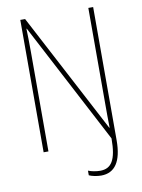

<svg xmlns="http://www.w3.org/2000/svg" viewBox="-96 -779 756 1020"><g transform="rotate(-10 282.0 -269.5)"><path d="M366 175C440 175 479 119 479 4V-714H453V-189C453 -154 453 -111 454 -68H452L112 -714H86V0H112V-538C112 -594 111 -626 110 -662H112L454 -10C454 108 425 149 365 149C344 149 317 144 301 137V162C315 169 343 175 366 175Z"/></g></svg>

Font: Noto Sans Ethiopic Condensed Thin
Style: Regular
Weight: 100
Width: 3
Designer: Monotype Design Team
Foundry: Monotype Imaging Inc.
Version: Version 2.102